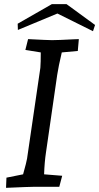

<svg xmlns="http://www.w3.org/2000/svg" viewBox="-20 -898 477 923"><path d="M11 -44 91 -60Q108 -121 110 -135L174 -572Q176 -596 176 -646L102 -658L115 -710Q210 -705 230 -705Q258 -705 332 -709L359 -710L354 -653L277 -646Q261 -578 255 -538L201 -165Q194 -119 192 -60L279 -53L265 0H143Q122 0 9 5ZM256 -833 66 -754 65 -784 229 -878H300L437 -778L427 -748Z"/></svg>

Font: Andada Pro
Style: Italic
Weight: 400
Italic angle: -7°
Designer: Carolina Giovagnoli
Foundry: Huerta Tipografica
Version: Version 3.005; ttfautohint (v1.8.4)